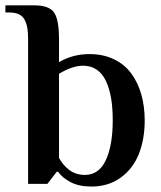

<svg xmlns="http://www.w3.org/2000/svg" viewBox="-39 -680 596 710"><path d="M298.8 9.8Q253.4 9.8 222.7 -6.1Q191.9 -22 175.8 -44.9H170.9L136.2 0H64.9V-534.2Q64.9 -559.1 62.3 -575.4Q59.6 -591.8 52.5 -606Q45.4 -620.1 31.2 -627Q17.1 -633.8 -4.9 -633.8H-19V-660.2H88.9Q141.6 -660.2 160.4 -634.5Q179.2 -608.9 179.2 -534.2V-450.2Q230 -480 292 -480Q342.8 -480 382.3 -460.9Q421.9 -441.9 446.5 -408.2Q471.2 -374.5 483.6 -330.6Q496.1 -286.6 496.1 -234.9Q496.1 -165.5 474.6 -111.1Q453.1 -56.6 407.7 -23.4Q362.3 9.8 298.8 9.8ZM274.9 -33.2Q327.1 -33.2 352.5 -88.1Q377.9 -143.1 377.9 -234.9Q377.9 -279.8 372.1 -315.4Q366.2 -351.1 353.5 -378.9Q340.8 -406.7 319.3 -421.9Q297.9 -437 268.1 -437Q229 -437 179.2 -407.2V-96.2Q193.8 -68.8 217.8 -51Q241.7 -33.2 274.9 -33.2Z"/></svg>

Font: El Messiri SemiBold
Style: Regular
Weight: 600
Designer: Mohamed Gaber
Foundry: Kief Type Foundry
Version: Version 2.007;PS 002.007;hotconv 1.0.88;makeotf.lib2.5.64775